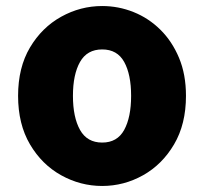

<svg xmlns="http://www.w3.org/2000/svg" viewBox="-20 -603 677 637"><path d="M319 14Q247 14 183 -21.5Q119 -57 79.5 -124Q40 -191 40 -285Q40 -379 79.5 -445.5Q119 -512 183 -547.5Q247 -583 319 -583Q373 -583 423 -563Q473 -543 512 -504.5Q551 -466 574 -411Q597 -356 597 -285Q597 -191 557.5 -124Q518 -57 454.5 -21.5Q391 14 319 14ZM319 -130Q369 -130 392 -172Q415 -214 415 -285Q415 -356 392 -397.5Q369 -439 319 -439Q269 -439 245.5 -397.5Q222 -356 222 -285Q222 -214 245.5 -172Q269 -130 319 -130Z"/></svg>

Font: Source Han Sans SC Heavy
Style: Regular
Weight: 900
Designer: Ryoko NISHIZUKA Ë•øÂ°öÊ∂ºÂ≠ê (kana, bopomofo & ideographs); Paul D. Hunt (Latin, Greek & Cyrillic); Sandoll Communicatio
Foundry: Adobe
Version: Version 2.004;hotconv 1.0.118;makeotfexe 2.5.65603